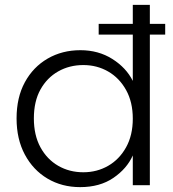

<svg xmlns="http://www.w3.org/2000/svg" viewBox="-20 -760 711 788"><path d="M48 -274Q48 -360 82 -422.5Q116 -485 175.5 -519.5Q235 -554 310 -554Q384 -554 441 -518Q498 -482 525 -428V-618H385V-662H525V-740H595V-662H658V-618H595V0H525V-122Q501 -68 445.5 -30Q390 8 309 8Q234 8 175 -27Q116 -62 82 -125.5Q48 -189 48 -274ZM525 -273Q525 -341 497.5 -390.5Q470 -440 424 -466.5Q378 -493 322 -493Q265 -493 219 -467Q173 -441 146 -392.5Q119 -344 119 -274Q119 -205 146 -155.5Q173 -106 219 -79.5Q265 -53 322 -53Q378 -53 424 -79.5Q470 -106 497.5 -155.5Q525 -205 525 -273Z"/></svg>

Font: Poppins Light
Style: Regular
Weight: 300
Designer: Ninad Kale (Devanagari), Jonny Pinhorn (Latin)
Version: Version 5.002